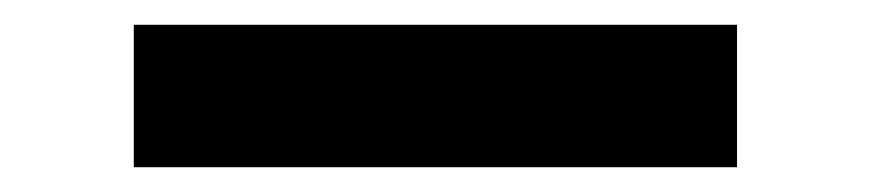

<svg xmlns="http://www.w3.org/2000/svg" viewBox="-20 -20 703 155"><path d="M88 0H575V115H88Z"/></svg>

Font: Evergrow Sans
Style: Bold
Weight: 700
Foundry: 10Web
Version: Version 1.000